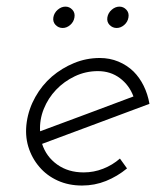

<svg xmlns="http://www.w3.org/2000/svg" viewBox="-20 -561 481 588"><path d="M279.8 -343.2Q318.5 -343.2 347.2 -321.7Q375.8 -300.3 388.7 -265.6Q317.1 -238.9 246.2 -212.2Q175.3 -185.6 102.8 -158.9Q100.7 -194 114 -227.2Q127.3 -260.4 151.7 -286Q176 -311.6 209.1 -327.4Q242.3 -343.2 279.8 -343.2ZM437.7 -243Q432.5 -272.9 420 -298.2Q407.5 -323.5 389.1 -341.9Q369.1 -361.4 342.6 -372.4Q316.1 -383.4 285.7 -383.4Q244.3 -383.4 206.8 -367.9Q169.2 -352.4 138.8 -326.4Q108.4 -300 88.2 -264Q68 -228 62 -188Q56 -147 66.7 -111.8Q77.4 -76.6 100.8 -49.6Q123.2 -23.2 156.6 -8Q190 7.2 231.3 7.2Q270 7.2 304.7 -6.8Q339.4 -20.8 369 -45.2Q363.5 -52.9 358.2 -60.3Q352.8 -67.7 347.3 -75.4Q324.6 -55.5 295.9 -44.3Q267.2 -33 236.3 -33Q188.8 -33 155.2 -57.1Q121.5 -81.2 108.9 -120.4Q191.9 -151.5 273.5 -181.7Q355.2 -211.9 437.7 -243ZM308.8 -507.8Q306.6 -494 315.6 -484.6Q324.7 -475.3 337.3 -475.3Q349.7 -475.3 360.5 -484.6Q371.3 -494 373.4 -507.8Q375.8 -521.7 367 -531.2Q358.2 -540.7 345.9 -540.7Q333.2 -540.7 322.2 -531.2Q311.2 -521.7 308.8 -507.8ZM143.4 -507.8Q141.2 -494 150.2 -484.6Q159.3 -475.3 172 -475.3Q184.3 -475.3 195.1 -484.6Q205.9 -494 208 -507.8Q210.4 -521.7 201.6 -531.2Q192.8 -540.7 180.5 -540.7Q167.8 -540.7 156.8 -531.2Q145.8 -521.7 143.4 -507.8Z"/></svg>

Font: Josefin Slab Thin
Style: Italic
Weight: 100
Italic angle: -12°
Designer: Santiago Orozco
Foundry: Typemade
Version: Version 2.000